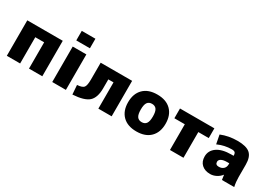

<svg xmlns="http://www.w3.org/2000/svg" viewBox="14 -1589 3422 2438"><g transform="rotate(30 1725.0 -370.0)"><path d="M63 -520H583V0H388V-385H258V0H63Z M729 0V-520H929V0ZM729 -610V-750H929V-610Z M1600 0H1405V-385H1329V-255Q1329 -117 1264 -58.5Q1199 0 1030 10L1020 -125Q1094 -130 1116.5 -157Q1139 -184 1139 -275V-520H1600Z M1763 -458Q1835 -530 1966 -530Q2097 -530 2169 -458Q2241 -386 2241 -260Q2241 -134 2169 -62Q2097 10 1966 10Q1835 10 1763 -62Q1691 -134 1691 -260Q1691 -386 1763 -458ZM1899 -157Q1921 -126 1966 -126Q2011 -126 2033 -157Q2055 -188 2055 -260Q2055 -332 2033 -363Q2011 -394 1966 -394Q1921 -394 1899 -363Q1877 -332 1877 -260Q1877 -188 1899 -157Z M2806 -520V-377H2653V0H2455V-377H2302V-520Z M3162 -340H3192Q3192 -374 3179 -387Q3166 -400 3132 -400Q3027 -400 2927 -355L2902 -485Q3012 -530 3142 -530Q3272 -530 3327 -481.5Q3382 -433 3382 -320V-140Q3382 -68 3397 0H3217Q3211 -34 3207 -70H3205Q3178 -34 3135 -12Q3092 10 3047 10Q2970 10 2923.5 -32.5Q2877 -75 2877 -150Q2877 -236 2950.5 -288Q3024 -340 3162 -340ZM3047 -170Q3047 -125 3097 -125Q3140 -125 3166 -149Q3192 -173 3192 -215V-230H3162Q3105 -230 3076 -213.5Q3047 -197 3047 -170Z"/></g></svg>

Font: Mplus 1p Black
Style: Regular
Weight: 900
Version: Version 1.061